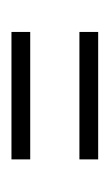

<svg xmlns="http://www.w3.org/2000/svg" viewBox="54 -536 196 345"><g transform="rotate(-90 152.5 -364.0)"><path d="M38.1 -286.1V-319.8H267.1V-286.1ZM38.1 -408.2V-441.9H267.1V-408.2Z"/></g></svg>

Font: Bebas Neue Book
Style: Regular
Weight: 400
Designer: Ryoichi Tsunekawa
Foundry: Ryoichi Tsunekawa
Version: Version 001.003